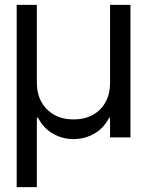

<svg xmlns="http://www.w3.org/2000/svg" viewBox="-20 -559 599 781"><path d="M47.9 202.1V-539.1H129.9V-220.7Q130.4 -176.8 148.9 -143.6Q167.5 -110.4 200.9 -91.8Q234.4 -73.2 279.3 -73.2Q324.2 -73.2 357.7 -91.8Q391.1 -110.4 409.4 -143.8Q427.7 -177.2 427.7 -220.7V-539.1H510.7V0H427.7V-80.1H423.8Q401.9 -37.1 363 -15.1Q324.2 6.8 279.3 6.8Q234.4 6.8 195.6 -15.1Q156.7 -37.1 134.8 -80.1H129.9V202.1Z"/></svg>

Font: Inter Display V
Style: Regular
Weight: 400
Designer: Rasmus Andersson
Foundry: rsms
Version: Version 3.015;git-src